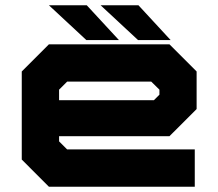

<svg xmlns="http://www.w3.org/2000/svg" viewBox="-20 -708 828 728"><path d="M622.5 -540 725.5 -437V-294.5L622.5 -191.5H204V-172L234.5 -141.5H718.5V0H165.5L62.5 -103V-437L165.5 -540ZM553.5 -398.5H234.5L204 -368V-328H563.5L584.5 -349V-368ZM627 -556H503.5L361.5 -688H505ZM431 -556H307.5L165.5 -688H309Z"/></svg>

Font: Tourney Expanded Black
Style: Regular
Weight: 900
Width: 7
Designer: Tyler Finck
Foundry: Etcetera Type Co
Version: Version 1.010; ttfautohint (v1.8.3)